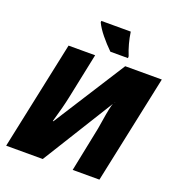

<svg xmlns="http://www.w3.org/2000/svg" viewBox="-161 -1058 1099 1188"><g transform="rotate(20 389.0 -463.5)"><path d="M778 -714 627 0H451L511 -295Q514 -311 520 -350Q535 -446 545 -469L254 0H13L164 -714H339L277 -416Q262 -344 232 -242H236L537 -714ZM551 -480Q555 -482 556 -482H553ZM302 -917V-927H496Q507 -850 536 -779V-767H420Q383 -803 350.5 -843Q318 -883 302 -917Z"/></g></svg>

Font: Noto Sans Display Black
Style: Italic
Weight: 900
Italic angle: -12°
Designer: Monotype Design team
Foundry: Monotype Imaging Inc.
Version: Version 1.000